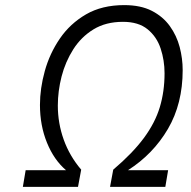

<svg xmlns="http://www.w3.org/2000/svg" viewBox="-20 -732 748 752"><path d="M69.5 0 80.5 -65.5H238.5Q191.5 -105.5 164 -173Q136.5 -240.5 136.5 -321Q136.5 -385.5 155.5 -454Q174.5 -522.5 214.5 -581Q254.5 -639.5 317 -675.8Q379.5 -712 466.5 -712Q531 -712 574.8 -689.5Q618.5 -667 645.2 -629.8Q672 -592.5 683.8 -547.5Q695.5 -502.5 695.5 -457.5Q695.5 -326 637.8 -227.2Q580 -128.5 481.5 -65.5H638.5L627.5 0H411L423.5 -67.5Q499.5 -132 543.5 -191.5Q587.5 -251 606 -312.5Q624.5 -374 624.5 -445Q624.5 -495.5 609.2 -541.8Q594 -588 558.2 -617.2Q522.5 -646.5 461.5 -646.5Q394.5 -646.5 346.2 -617Q298 -587.5 267 -538.8Q236 -490 221.2 -432.5Q206.5 -375 206.5 -318.5Q206.5 -249.5 229.5 -185.2Q252.5 -121 298 -67.5L285.5 0Z"/></svg>

Font: Overpass Light
Style: Italic
Weight: 300
Italic angle: -10°
Designer: Delve Withrington, Dave Bailey, Thomas Jockin
Foundry: Delve Fonts LLC
Version: Version 4.000; ttfautohint (v1.8.3)